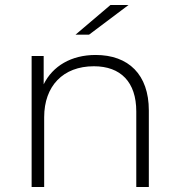

<svg xmlns="http://www.w3.org/2000/svg" viewBox="-20 -745 713 765"><path d="M106 0H156V-278C156 -402 231 -481 354 -481C461 -481 523 -418 523 -301V0H573V-305C573 -448 492 -526 361 -526C264 -526 190 -482 154 -409V-522H106ZM335 -607 492 -725H420L281 -607Z"/></svg>

Font: Montserrat Light
Style: Regular
Weight: 300
Designer: Julieta Ulanovsky
Foundry: Julieta Ulanovsky
Version: Version 7.200